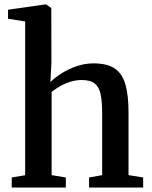

<svg xmlns="http://www.w3.org/2000/svg" viewBox="-20 -839 678 859"><path d="M92.5 -55V-743L16 -755V-795.5L180.5 -819H187L209.5 -803L210 -556.5L205.5 -472Q223.5 -490 253.5 -509.5Q283.5 -529 321 -542.2Q358.5 -555.5 399 -555.5Q460.5 -555.5 494.2 -532Q528 -508.5 541.5 -459.8Q555 -411 555 -335.5V-55.5L620.5 -45V0H378.5V-45L437 -55.5V-335Q437 -384.5 430.2 -417Q423.5 -449.5 404 -465.2Q384.5 -481 345.5 -481Q320.5 -481 296 -473.5Q271.5 -466 249.8 -453.8Q228 -441.5 211 -428V-55.5L274.5 -45V0H32.5V-45Z"/></svg>

Font: Merriweather 48pt SemiBold
Style: Regular
Weight: 600
Version: Version 2.100